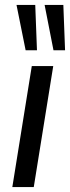

<svg xmlns="http://www.w3.org/2000/svg" viewBox="-20 -759 284 779"><path d="M30 0 109 -491H196L117 0ZM197 -555 161 -739H237L244 -555ZM84 -555 47 -739H123L130 -555Z"/></svg>

Font: Nunito Sans 10pt Condensed Medium
Style: Italic
Weight: 500
Width: 3
Italic angle: -9°
Designer: Vernon Adams
Foundry: Vernon Adams
Version: Version 3.101;gftools[0.9.27]